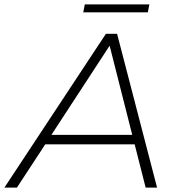

<svg xmlns="http://www.w3.org/2000/svg" viewBox="-67 -854 792 874"><path d="M546 -197H139L10 0H-47L415 -700H466L648 0H596ZM535 -240 432 -646 167 -240ZM319 -834H613L606 -798H312Z"/></svg>

Font: Idrija
Style: Italic
Weight: 300
Italic angle: -11.3°
Designer: Julieta Ulanovsky
Foundry: Julieta Ulanovsky
Version: Version 7.200